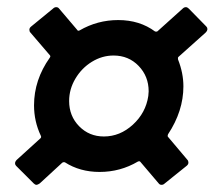

<svg xmlns="http://www.w3.org/2000/svg" viewBox="-20 -571 599 536"><path d="M449 -196Q447 -191 449 -189L503 -125Q506 -122 506 -117Q506 -112 501 -108L440 -59Q436 -55 431 -55Q426 -55 423 -59L372 -119Q370 -122 365 -120Q316 -91 258 -91Q203 -91 161 -118Q157 -119 154 -117L91 -59Q85 -55 82 -55Q78 -55 74 -59L25 -108Q22 -111 22 -115Q22 -120 27 -125L93 -185Q96 -188 94 -192Q75 -232 75 -277Q75 -348 119 -410Q122 -414 119 -417L65 -480Q62 -483 62 -488Q62 -493 67 -497L128 -547Q132 -551 137 -551Q142 -551 145 -547L196 -487Q197 -484 202 -486Q252 -515 310 -515Q370 -515 413 -483Q418 -482 420 -484L490 -547Q494 -551 499 -551Q503 -551 507 -547L556 -497Q559 -494 559 -490Q559 -485 554 -480L478 -412Q476 -410 477 -405Q492 -367 492 -330Q492 -261 449 -196ZM270 -190Q315 -190 351 -223Q387 -256 394 -303L395 -316Q395 -358 367 -387Q339 -416 297 -416Q265 -416 236.5 -398.5Q208 -381 190.5 -351.5Q173 -322 173 -289Q173 -247 201 -218.5Q229 -190 270 -190Z"/></svg>

Font: Barlow SemiBold
Style: Italic
Weight: 600
Italic angle: -7°
Designer: Jeremy Tribby
Foundry: Tribby Type
Version: Version 1.408